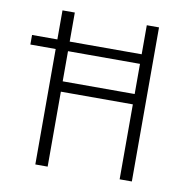

<svg xmlns="http://www.w3.org/2000/svg" viewBox="-79 -779 867 859"><g transform="rotate(10 355.0 -350.0)"><path d="M21.5 -568H136.5V-700H192.5V-568H519.5V-700H575V0H519.5V-340.5H192.5V0H136.5V-524.5H21.5ZM192.5 -387.5H519.5V-524.5H192.5Z"/></g></svg>

Font: League Mono UltraLight
Style: Regular
Weight: 200
Width: 6
Designer: Tyler Finck
Foundry: The League of Moveable Type / Tyler Finck
Version: Version 2.210